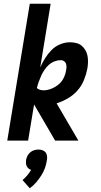

<svg xmlns="http://www.w3.org/2000/svg" viewBox="-20 -755 540 1031"><path d="M401 0H276L163 -194L131 0H19L140 -735H252L196 -393Q207 -418 222 -442Q237 -466 256.5 -486Q276 -506 302.5 -517Q329 -528 355 -528Q372 -528 389 -524Q406 -520 418 -510Q430 -500 438.5 -485.5Q447 -471 450 -454.5Q453 -438 452.5 -421Q452 -404 449 -386Q443 -355 430.5 -324.5Q418 -294 396 -269Q374 -244 344.5 -227Q315 -210 284 -200ZM214 -270Q234 -270 255.5 -278.5Q277 -287 294.5 -301.5Q312 -316 322 -336.5Q332 -357 335 -378Q337 -387 337 -396.5Q337 -406 334 -414Q331 -422 323.5 -427Q316 -432 306 -432Q290 -432 273 -425.5Q256 -419 242.5 -407Q229 -395 218.5 -379.5Q208 -364 201 -348Q194 -332 188 -315.5Q182 -299 178 -282Q185 -276 194.5 -273Q204 -270 214 -270ZM140 256 101 212Q114 201 126 187Q138 173 147 157Q139 155 133 149.5Q127 144 123.5 137Q120 130 119.5 121.5Q119 113 120 104Q122 93 127.5 82Q133 71 142.5 63Q152 55 163.5 51.5Q175 48 186 48Q197 48 207.5 51.5Q218 55 224.5 63Q231 71 232.5 82Q234 93 232 104Q229 126 221.5 147Q214 168 201.5 187.5Q189 207 174 224.5Q159 242 140 256Z"/></svg>

Font: Iosevka Term Curly
Style: Bold Italic
Weight: 700
Italic angle: -9°
Designer: Belleve Invis
Foundry: Belleve Invis
Version: Version 32.3.0